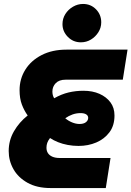

<svg xmlns="http://www.w3.org/2000/svg" viewBox="-20 -951 665 971"><path d="M236 0Q167 0 119.5 -26.5Q72 -53 48 -95.5Q24 -138 24 -187Q24 -241 50.5 -287Q77 -333 120 -367Q102 -392 90.5 -422.5Q79 -453 79 -495Q79 -552 108 -598.5Q137 -645 190.5 -672.5Q244 -700 316 -700H625L601 -548H312Q279 -548 262 -530.5Q245 -513 245 -488Q245 -479 247 -470.5Q249 -462 254 -454Q291 -475 327 -483.5Q363 -492 402 -492Q448 -492 483 -476.5Q518 -461 538.5 -433.5Q559 -406 559 -367Q559 -316 533.5 -282Q508 -248 467 -230.5Q426 -213 377 -213Q349 -213 322.5 -218Q296 -223 273.5 -232Q251 -241 233 -253Q223 -240 219 -228.5Q215 -217 215 -204Q215 -188 222.5 -176.5Q230 -165 245 -158.5Q260 -152 282 -152H539L515 0ZM382 -324Q403 -324 414.5 -333Q426 -342 426 -355Q426 -366 416 -372.5Q406 -379 387 -379Q366 -379 346.5 -372Q327 -365 310 -353Q325 -340 344.5 -332Q364 -324 382 -324ZM389 -737Q350 -737 323 -764.5Q296 -792 296 -829Q296 -857 310.5 -880Q325 -903 349 -917Q373 -931 400 -931Q439 -931 465.5 -904Q492 -877 492 -838Q492 -811 477.5 -788Q463 -765 440 -751Q417 -737 389 -737Z"/></svg>

Font: MuseoModerno ExtraBold
Style: Italic
Weight: 800
Italic angle: -9°
Designer: Pablo Cosgaya, Héctor Gatti, Marcela Romero, and the Authors of The MuseoModerno Project.
Foundry: Omnibus-Type Team
Version: Version 1.003